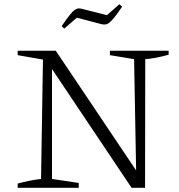

<svg xmlns="http://www.w3.org/2000/svg" viewBox="-20 -892 849 912"><path d="M502 -651H781V-632Q752 -624 724.5 -618.5Q697 -613 670 -611L669 0H605L213 -585L227 -589V-42L354 -23V0H64V-20Q93 -28 120.5 -33.5Q148 -39 175 -42L184 -609L64 -630V-651H245L641 -61L627 -58L617 -611L502 -630ZM285 -756 273 -768Q296 -802 311 -820.5Q326 -839 336 -845.5Q346 -852 354.5 -852Q363 -852 373 -849L488 -820L547 -872L560 -860Q530 -816 513 -797.5Q496 -779 484.5 -776.5Q473 -774 459 -778L345 -808Z"/></svg>

Font: Piazzolla Thin ExtraLight
Style: Regular
Weight: 250
Version: Version 2.005